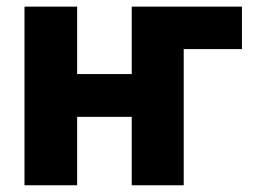

<svg xmlns="http://www.w3.org/2000/svg" viewBox="-20 -550 756 570"><path d="M698.2 -404.3H525.4V0H371.1V-203.1H209V0H52.7V-530.3H209V-330.1H371.1V-530.3H698.2Z"/></svg>

Font: Pretendard JP ExtraBold
Style: Regular
Weight: 800
Designer: Base glyphs from Inter by Rasmus Andersson; Hangeul glyphs from Noto Sans CJK(Source Han Sans) by Jang Soo-young and Kan
Foundry: Kil Hyung-jin
Version: Version 1.309